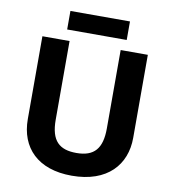

<svg xmlns="http://www.w3.org/2000/svg" viewBox="-94 -959 945 1051"><g transform="rotate(10 378.0 -433.5)"><path d="M543 -877H212V-774H543ZM671 -252V-714H520V-278C520 -167 478 -117 379 -117C284 -117 236 -159 236 -277V-714H85V-254C85 -95 186 10 375 10C574 10 671 -104 671 -252Z"/></g></svg>

Font: Noto Sans Bassa Vah
Style: Bold
Weight: 700
Designer: Monotype Design Team
Foundry: Monotype Imaging Inc.
Version: Version 2.002